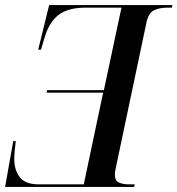

<svg xmlns="http://www.w3.org/2000/svg" viewBox="-20 -734 697 754"><path d="M0 0 32 -180H42Q40 -166 38 -145Q36 -124 36 -109Q36 -67 57.5 -38.5Q79 -10 133 -10H309L385 -370H163L165 -380H388L457 -704H316Q247 -704 210 -675.5Q173 -647 155 -586L141 -539H130L173 -714H657L655 -704H638Q606 -704 584.5 -693.5Q563 -683 555 -645L434 -71Q431 -57 431 -48Q431 -25 446.5 -17.5Q462 -10 487 -10H509L507 0Z"/></svg>

Font: Noto Serif Display SemiCondensed Medium
Style: Italic
Weight: 500
Width: 4
Italic angle: -12°
Designer: Monotype Design Team
Foundry: Monotype Imaging Inc.
Version: Version 2.009